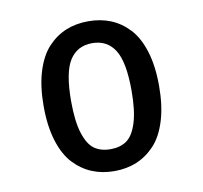

<svg xmlns="http://www.w3.org/2000/svg" viewBox="-64 -581 698 660"><g transform="rotate(-10 285.0 -250.5)"><path d="M362.2 -3.5Q327 11 284.5 11Q242 11 206.8 -3.5Q171.5 -18 143.2 -48Q115 -78 99 -129.8Q83 -181.5 83 -251Q83 -320.5 99 -372Q115 -423.5 143.2 -453.5Q171.5 -483.5 206.8 -497.8Q242 -512 284.5 -512Q327 -512 362.2 -497.8Q397.5 -483.5 425.8 -453.5Q454 -423.5 470 -372Q486 -320.5 486 -251Q486 -181.5 470 -129.8Q454 -78 425.8 -48Q397.5 -18 362.2 -3.5ZM390 -251Q390 -352 363.2 -393.8Q336.5 -435.5 284.5 -435.5Q232.5 -435.5 205.8 -393.8Q179 -352 179 -251Q179 -181.5 192.2 -139.5Q205.5 -97.5 228 -81.5Q250.5 -65.5 284.5 -65.5Q318.5 -65.5 341 -81.5Q363.5 -97.5 376.8 -139.5Q390 -181.5 390 -251Z"/></g></svg>

Font: League Mono Narrow
Style: Regular
Weight: 400
Width: 3
Designer: Tyler Finck
Foundry: The League of Moveable Type / Tyler Finck
Version: Version 2.210